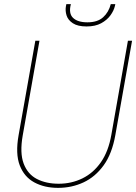

<svg xmlns="http://www.w3.org/2000/svg" viewBox="-20 -897 659 929"><path d="M261 12Q195 12 146 -14.5Q97 -41 75.5 -97Q54 -153 70 -243L151 -700H171L90 -242Q75 -157 94.5 -105.5Q114 -54 158.5 -31Q203 -8 264 -8Q326 -8 379 -34Q432 -60 468.5 -112.5Q505 -165 519 -246L599 -700H619L538 -243Q522 -153 481.5 -97Q441 -41 384 -14.5Q327 12 261 12ZM399 -769Q356 -769 332.5 -784.5Q309 -800 302 -822.5Q295 -845 299 -867L301 -877H323Q311 -832 333.5 -810.5Q356 -789 403 -789Q452 -789 479 -813.5Q506 -838 516 -877H538L536 -868Q531 -846 514.5 -823Q498 -800 469.5 -784.5Q441 -769 399 -769Z"/></svg>

Font: DM Sans 11pt Thin
Style: Italic
Weight: 250
Italic angle: -10°
Version: Version 4.004;gftools[0.9.30]